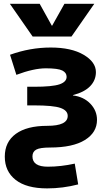

<svg xmlns="http://www.w3.org/2000/svg" viewBox="-20 -787 579 1037"><path d="M345.7 -161.1Q345.7 -190.4 306.6 -204.1Q267.6 -217.8 164.1 -217.8H127V-318.4H164.1Q262.7 -318.4 301.3 -331.5Q339.8 -344.7 339.8 -372.1Q339.8 -394.5 316.4 -406.2Q293 -418 227.5 -418Q162.1 -418 68.4 -382.8L34.2 -491.2Q142.6 -530.3 253.9 -530.3Q365.2 -530.3 431.6 -491.2Q498 -452.1 498 -397.5Q498 -353.5 466.8 -321.3Q435.5 -289.1 374 -273.4V-271.5Q431.6 -264.6 467.8 -227.1Q503.9 -189.5 503.9 -139.6Q503.9 -71.3 438.5 -30.8Q373 9.8 250 9.8Q196.3 9.8 175.8 21Q155.3 32.2 155.3 57.6Q155.3 113.3 238.3 113.3Q308.6 113.3 383.8 96.7L402.3 209Q319.3 230.5 234.4 230.5Q123 230.5 64.5 184.6Q5.9 138.7 5.9 59.1Q5.9 -20.5 65.4 -64Q125 -107.4 235.4 -107.4Q345.7 -107.4 345.7 -161.1ZM33.2 -766.6H194.3L259.8 -648.4H261.7L328.1 -766.6H489.3L366.2 -589.8H156.2Z"/></svg>

Font: GenEi M Gothic v2 Heavy
Style: Regular
Weight: 800
Version: Version 2.0